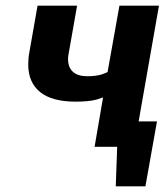

<svg xmlns="http://www.w3.org/2000/svg" viewBox="-20 -520 590 680"><path d="M471 -90H536L495 140H390L395 0H315L345 -175Q345 -175 321 -167Q293 -160 248 -160Q164 -160 122 -194Q80 -228 80 -292Q80 -315 84 -335L113 -500H253L224 -335Q221 -322 221 -311Q221 -281 238.5 -265.5Q256 -250 289 -250Q321 -250 342 -257Q346 -259 351 -260.5Q356 -262 361 -265L403 -500H543Z"/></svg>

Font: Scada
Style: Bold Italic
Weight: 700
Italic angle: -10°
Version: Version 4.000